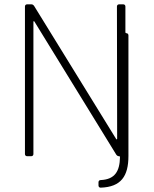

<svg xmlns="http://www.w3.org/2000/svg" viewBox="-20 -720 709 885"><path d="M558 -571V-690C558 -696 554 -700 548 -700H529C523 -700 519 -696 519 -690L520 -81C520 -77 517 -76 515 -80L137 -693C134 -697 130 -700 125 -700H105C99 -700 95 -696 95 -690V-10C95 -4 99 0 105 0H124C130 0 134 -4 134 -10V-619C134 -623 137 -624 139 -620L516 -7C519 -3 523 0 528 0H529C531 0 533 1 533 4C532 69 510 107 444 110C438 110 434 114 434 120V135C434 141 438 145 444 145C538 142 572 92 572 -1V-557C572 -563 568 -567 562 -567C560 -567 558 -569 558 -571Z"/></svg>

Font: Barlow ExtraLight
Style: Regular
Weight: 275
Designer: Jeremy Tribby
Foundry: Tribby Type
Version: Version 1.422;hotconv 1.0.109;makeotfexe 2.5.65596